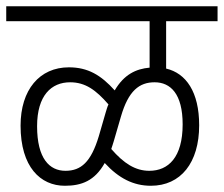

<svg xmlns="http://www.w3.org/2000/svg" viewBox="-20 -642 718 616"><path d="M0 -574H460V-425C416 -421 378 -403 348 -352C304 -401 262 -426 201 -426C107 -426 46 -354 46 -239C46 -106 110 -46 188 -46C242 -46 284 -62 316 -119C361 -70 408 -46 464 -46C560 -46 619 -120 619 -240C619 -347 577 -407 513 -422V-574H678V-622H0ZM345 -189 368 -268C392 -351 427 -378 476 -378C527 -378 566 -341 566 -243C566 -137 520 -94 459 -94C414 -94 377 -118 337 -164C340 -172 342 -180 345 -189ZM99 -237C99 -336 145 -378 205 -378C254 -378 288 -353 328 -307C324 -299 322 -290 319 -281L297 -205C272 -122 240 -94 190 -94C139 -94 99 -133 99 -237Z"/></svg>

Font: Noto Sans Devanagari SemiCondensed Light
Style: Regular
Weight: 300
Width: 4
Designer: Jelle Bosma - Monotype Design Team
Foundry: Monotype Imaging Inc.
Version: Version 2.004